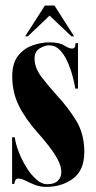

<svg xmlns="http://www.w3.org/2000/svg" viewBox="-20 -684 358 714"><path d="M151.5 11Q128.5 11 109.2 3.2Q90 -4.5 75 -12.2Q60 -20 48.5 -20Q40.5 -20 37.2 -14.2Q34 -8.5 33 0H25V-173.5H35Q38 -149.5 49.5 -119.5Q61 -89.5 78 -62Q95 -34.5 115 -16.8Q135 1 155 1Q182.5 1 195.2 -11.8Q208 -24.5 208 -44.5Q208 -66.5 194 -92Q180 -117.5 160 -143Q140 -168.5 121 -189.5Q73.5 -243 49.5 -292.2Q25.5 -341.5 25.5 -400Q25.5 -449 47.2 -476.5Q69 -504 101 -515.2Q133 -526.5 163.5 -526.5Q201 -526.5 218.8 -515Q236.5 -503.5 248 -503.5Q256 -503.5 258.2 -509.2Q260.5 -515 261 -523.5H270V-354.5H260Q256.5 -376.5 249 -404Q241.5 -431.5 229.8 -457Q218 -482.5 201.5 -499Q185 -515.5 163.5 -515.5Q146.5 -515.5 127.5 -504Q108.5 -492.5 108.5 -466Q108.5 -432 134.2 -398Q160 -364 190.5 -330.5Q231.5 -286.5 262.5 -236.8Q293.5 -187 293.5 -119Q293.5 -51 251.8 -20Q210 11 151.5 11ZM73.5 -549 147 -663.5H182.5L255.5 -549H245.5L164.5 -626L83.5 -549Z"/></svg>

Font: Imbue 100pt Black
Style: Regular
Weight: 900
Designer: Tyler Finck
Foundry: Etcetera Type Company
Version: Version 1.102; ttfautohint (v1.8.3)